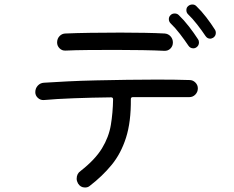

<svg xmlns="http://www.w3.org/2000/svg" viewBox="-20 -816 1040 854"><path d="M936 -684Q940 -679 940 -670Q940 -656 928 -648Q925 -647 922 -645.5Q919 -644 915 -644Q902 -644 894 -656Q878 -680 857 -707Q836 -734 816 -753Q809 -760 809 -771Q809 -782 816 -788Q824 -796 836 -796Q846 -796 853 -789Q876 -767 897.5 -739Q919 -711 936 -684ZM775 -749Q798 -727 820.5 -698Q843 -669 861 -641Q865 -636 865 -627Q865 -613 853 -605Q848 -601 840 -601Q826 -601 818 -613Q802 -637 780.5 -665Q759 -693 739 -712Q731 -720 731 -731Q731 -741 738 -748Q745 -756 757 -756Q768 -756 775 -749ZM272 -591Q256 -590 245 -601Q234 -612 234 -627Q234 -644 245 -655.5Q256 -667 272 -667Q316 -669 381.5 -670Q447 -671 516 -671Q572 -671 624 -670Q676 -669 712 -667Q728 -666 738.5 -654.5Q749 -643 749 -627Q749 -611 738 -600Q727 -589 710 -590Q672 -592 613.5 -593Q555 -594 493 -594Q430 -594 371.5 -593.5Q313 -593 272 -591ZM823 -460Q838 -460 849 -449Q860 -438 860 -423Q860 -407 849 -395.5Q838 -384 822 -384H571Q562 -384 562 -375Q563 -274 540.5 -203.5Q518 -133 476.5 -82.5Q435 -32 379 11Q371 18 358 18Q338 18 327 0Q321 -11 321 -21Q321 -44 339 -56Q403 -106 433.5 -156Q464 -206 473 -260Q482 -314 483 -374Q483 -383 474 -383Q388 -382 308.5 -379Q229 -376 175 -371Q160 -370 148.5 -380.5Q137 -391 137 -406Q137 -423 148 -435Q159 -447 175 -448Q220 -451 280 -454Q340 -457 408 -458.5Q476 -460 545.5 -461Q615 -462 678 -462Q720 -462 757 -461.5Q794 -461 823 -460Z"/></svg>

Font: Kiwi Maru
Style: Regular
Weight: 400
Designer: Hiroki-Chan
Version: Version 1.100